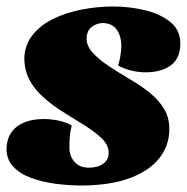

<svg xmlns="http://www.w3.org/2000/svg" viewBox="-44 -550 576 592"><path d="M211 22Q168 22 126.5 16.5Q85 11 50.5 -2Q16 -15 -4 -37Q-24 -59 -24 -92Q-23 -121 -9.5 -141Q4 -161 29.5 -172Q55 -183 91 -183Q113 -183 137 -178Q161 -173 177 -163Q172 -143 171 -127Q170 -111 170 -90Q172 -65 187.5 -49Q203 -33 230 -33Q258 -33 274.5 -45.5Q291 -58 291 -77Q292 -103 267.5 -125.5Q243 -148 206.5 -170Q170 -192 133 -216Q104 -236 80.5 -259Q57 -282 44 -309.5Q31 -337 31 -370Q32 -411 56 -441.5Q80 -472 119.5 -491.5Q159 -511 207.5 -520.5Q256 -530 305 -530Q355 -530 403 -518.5Q451 -507 482 -481.5Q513 -456 512 -413Q511 -369 482 -348Q453 -327 404 -327Q383 -327 360.5 -332.5Q338 -338 320 -348Q324 -359 326.5 -373.5Q329 -388 330 -403Q331 -436 317 -457Q303 -478 274 -479Q255 -479 239.5 -467.5Q224 -456 223 -433Q222 -410 241 -388.5Q260 -367 291 -346.5Q322 -326 356 -306Q392 -285 419.5 -262.5Q447 -240 463 -212.5Q479 -185 478 -148Q477 -100 447 -62Q417 -24 358 -1.5Q299 21 211 22Z"/></svg>

Font: Sansita Swashed Light Black
Style: Regular
Weight: 900
Version: Version 1.003